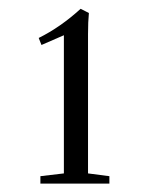

<svg xmlns="http://www.w3.org/2000/svg" viewBox="-20 -677 338 443"><path d="M73.2 -253.4V-270.5L127.4 -276.9V-595.7L75.7 -573.2L69.3 -589.4Q119.6 -614.3 166 -656.7L185.1 -647Q183.1 -627.4 183.1 -598.1V-276.9L232.4 -270.5V-253.4Z"/></svg>

Font: Elstob Light
Style: Regular
Weight: 300
Designer: Peter S. Baker
Version: Version 1.015